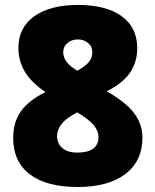

<svg xmlns="http://www.w3.org/2000/svg" viewBox="-20 -744 626 774"><path d="M294.9 -724.1Q407.7 -724.1 470.5 -678.7Q533.2 -633.3 533.2 -549.8Q533.2 -493.2 503.7 -450.4Q474.1 -407.7 410.2 -376Q489.3 -331.1 521.7 -286.4Q554.2 -241.7 554.2 -189.9Q554.2 -94.7 485.4 -42.5Q416.5 9.8 293 9.8Q167 9.8 100.1 -41.3Q33.2 -92.3 33.2 -188Q33.2 -250 63 -293.7Q92.8 -337.4 163.1 -373Q106.4 -411.1 80.3 -454.8Q54.2 -498.5 54.2 -550.8Q54.2 -632.8 118.2 -678.5Q182.1 -724.1 294.9 -724.1ZM210 -195.8Q210 -165.5 231.4 -147.2Q252.9 -128.9 291 -128.9Q377 -128.9 377 -191.9Q377 -215.8 358.2 -239Q339.4 -262.2 291 -291Q247.6 -268.1 228.8 -244.9Q210 -221.7 210 -195.8ZM293.9 -585Q269 -585 252 -570.6Q234.9 -556.2 234.9 -533.2Q234.9 -491.2 292 -459Q326.7 -479 339.4 -495.6Q352.1 -512.2 352.1 -533.2Q352.1 -556.6 335 -570.8Q317.9 -585 293.9 -585Z"/></svg>

Font: Open Sans ExtBd
Style: Bold
Weight: 800
Foundry: Ascender Corporation
Version: Version 1.10